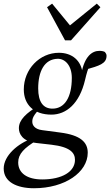

<svg xmlns="http://www.w3.org/2000/svg" viewBox="-45 -771 593 1032"><path d="M56.5 -82.3C56.5 -53 73.9 -11.2 151.3 -2.3L230.9 6.8C334 18.7 358 51.4 358 88.3C358 151.9 288.5 193.5 181.9 193.5C100.9 193.5 52.8 159.7 52.8 101.9C52.8 56.1 85.6 24.2 151.8 -16.3L131.8 -28.3C50 -0.4 -25.1 66.1 -25.1 135C-25.1 206.8 44.9 240.8 137.6 240.8C304.1 240.8 426.6 154.9 426.6 49.8C426.6 -7.3 386.7 -44.6 279.5 -58.5L181.5 -71.5C140.6 -76.5 128.6 -99.3 128.6 -116.3C128.6 -134.2 132.6 -150.1 174.5 -192.8L162.2 -203C96.8 -163.8 56.5 -126.8 56.5 -82.3ZM238.8 -187.1C187 -186.2 160.3 -223.7 160.3 -295.5C160.3 -388.3 194.1 -453.1 264.5 -455C306.3 -456 341 -416.9 341 -352.6C341 -247.4 302.1 -188.1 238.8 -187.1ZM82.9 -290.1C82.9 -208.4 136.9 -154.9 231.2 -154.9C310.7 -154.9 382.3 -213.3 412.3 -341.9C420.3 -375.8 427.2 -399.8 438.2 -423.8L415.2 -396.6C487.6 -417.6 527.7 -427.9 527.7 -471.4C527.7 -479.5 523.7 -485.5 518.8 -491.6C511.6 -495.6 501.6 -497.7 489.4 -497.7C449.1 -497.7 409.2 -467.6 392 -374L399.2 -375C392.4 -445.8 342.2 -487.3 271.6 -487.3C168.2 -487.3 82.9 -399.1 82.9 -290.1ZM235.1 -751.4 207.9 -732.3 304.6 -554.1H336.7L494.7 -732.1L475.3 -751.5L304.8 -613.2H348.7L235.1 -751.4Z"/></svg>

Font: Source Serif Variable
Style: Italic
Weight: 389
Italic angle: -12°
Designer: Frank Grießhammer
Foundry: Adobe Systems Incorporated
Version: Version 3.001;hotconv 1.0.111;makeotfexe 2.5.65597